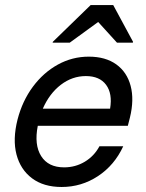

<svg xmlns="http://www.w3.org/2000/svg" viewBox="-20 -736 582 766"><path d="M225.8 10Q154.2 10 107.9 -24.6Q61.7 -59.2 45.8 -119.6Q30 -180 50 -259.2Q69.2 -333.3 111.2 -390Q153.3 -446.7 210.8 -478.3Q268.3 -510 334.2 -510Q400.8 -510 443.8 -479.2Q486.7 -448.3 501.2 -393.3Q515.8 -338.3 498.3 -266.7L490 -234.2H130.8Q115.8 -158.3 144.2 -113.3Q172.5 -68.3 235.8 -68.3Q280.8 -68.3 318.3 -90.8Q355.8 -113.3 376.7 -152.5H471.7Q436.7 -76.7 370.8 -33.3Q305 10 225.8 10ZM150.8 -302.5H419.2Q429.2 -362.5 403.3 -397.5Q377.5 -432.5 322.5 -432.5Q268.3 -432.5 222.9 -397.9Q177.5 -363.3 150.8 -302.5ZM190 -565.8 190.8 -569.2 341.7 -715.8H431.7L510.8 -569.2L510 -565.8H446.7L371.7 -648.3L258.3 -565.8Z"/></svg>

Font: Funnel Sans
Style: Italic
Weight: 400
Italic angle: -14.036°
Version: Version 1.000; Beta; Release 5; Build 24; ttfautohint (v1.8.